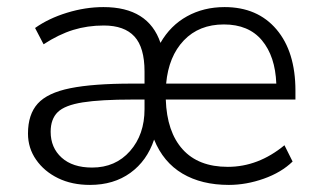

<svg xmlns="http://www.w3.org/2000/svg" viewBox="-20 -514 899 542"><path d="M234 8Q183 8 144 -11Q105 -30 82 -63Q59 -96 59 -137Q59 -191 86.5 -221.5Q114 -252 178.5 -265Q243 -278 353 -278H388V-312Q388 -380 359.5 -411Q331 -442 273 -442Q227 -442 186.5 -429.5Q146 -417 103 -389L79 -435Q117 -462 169 -478Q221 -494 272 -494Q399 -494 433 -393Q461 -442 508 -468Q555 -494 614 -494Q707 -494 760.5 -431Q814 -368 814 -258V-233H448Q451 -142 495.5 -92.5Q540 -43 623 -43Q709 -43 783 -104L806 -58Q774 -27 724.5 -9.5Q675 8 626 8Q549 8 495 -24Q441 -56 415 -120Q395 -60 348 -26Q301 8 234 8ZM612 -445Q542 -445 499 -400Q456 -355 449 -278H760Q757 -355 719.5 -400Q682 -445 612 -445ZM240 -41Q306 -41 347 -87.5Q388 -134 388 -206V-233H354Q264 -233 213.5 -225Q163 -217 143 -197.5Q123 -178 123 -142Q123 -97 154 -69Q185 -41 240 -41Z"/></svg>

Font: Nunito Sans Light
Style: Regular
Weight: 300
Designer: Vernon Adams
Foundry: Vernon Adams
Version: Version 3.101; ttfautohint (v1.8.4.7-5d5b);gftools[0.9.27]